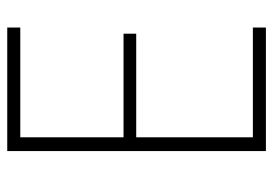

<svg xmlns="http://www.w3.org/2000/svg" viewBox="-132 -622 754 530"><g transform="rotate(-90 245.0 -357.0)"><path d="M434 0H93V-714H434V-678H131V-393H417V-358H131V-36H434Z"/></g></svg>

Font: Noto Sans Gujarati SemiCondensed ExtraLight
Style: Regular
Weight: 200
Width: 4
Designer: Jelle Bosma - Monotype Design Team, Universal Thirst
Foundry: Monotype Imaging Inc.
Version: Version 2.106; ttfautohint (v1.8.4.7-5d5b)